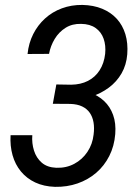

<svg xmlns="http://www.w3.org/2000/svg" viewBox="-20 -741 542 772"><path d="M269 -340.8 195.8 -341.3 206.5 -401.4 266.1 -400.4Q304.7 -400.9 333.7 -415.8Q362.8 -430.7 380.6 -458.5Q398.4 -486.3 402.8 -524.4Q406.2 -558.1 396.7 -585.2Q387.2 -612.3 364.5 -628.4Q341.8 -644.5 306.2 -645Q270.5 -646 243.7 -629.2Q216.8 -612.3 200 -584.5Q183.1 -556.6 177.2 -524.4L90.8 -523.9Q95.2 -567.4 113.5 -603.8Q131.8 -640.1 161.1 -666.7Q190.4 -693.4 228.8 -707.5Q267.1 -721.7 311.5 -721.2Q356 -720.2 390.9 -705.8Q425.8 -691.4 449.5 -665.5Q473.1 -639.6 484.1 -603.5Q495.1 -567.4 491.7 -522.9Q488.3 -480 468.8 -446Q449.2 -412.1 417.7 -388.7Q386.2 -365.2 347.9 -353Q309.6 -340.8 269 -340.8ZM203.1 -382.8 264.6 -382.3Q306.2 -381.3 340.3 -369.4Q374.5 -357.4 398.7 -334.7Q422.9 -312 434.8 -278.8Q446.8 -245.6 443.4 -202.1Q439.5 -153.3 419.4 -113.8Q399.4 -74.2 366.7 -46.1Q334 -18.1 291.7 -3.4Q249.5 11.2 201.2 10.3Q156.2 8.8 121.8 -7.3Q87.4 -23.4 64.2 -51.5Q41 -79.6 30.5 -116.9Q20 -154.3 22.5 -197.3H109.9Q107.4 -165 116.7 -135.5Q126 -106 147.9 -86.9Q169.9 -67.9 206.1 -66.4Q246.1 -64.9 278.6 -82.3Q311 -99.6 331.5 -130.4Q352.1 -161.1 356.4 -200.2Q359.9 -227.1 356 -249.3Q352.1 -271.5 340.8 -287.6Q329.6 -303.7 310.3 -313Q291 -322.3 262.7 -323.2L192.4 -323.7Z"/></svg>

Font: Roboto Condensed
Style: Italic
Weight: 400
Italic angle: -12°
Designer: Christian Robertson
Foundry: Google
Version: Version 3.0